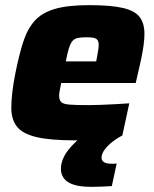

<svg xmlns="http://www.w3.org/2000/svg" viewBox="-20 -538 601 747"><path d="M268 8Q174 8 120.5 -5Q67 -18 45.5 -46Q24 -74 24 -118Q24 -146 28 -180Q32 -214 40 -254Q54 -324 70 -374Q86 -424 114 -456Q142 -488 192.5 -503Q243 -518 327 -518Q412 -518 458.5 -507Q505 -496 523.5 -471.5Q542 -447 542 -406Q542 -387 538.5 -361Q535 -335 529 -307.5Q523 -280 517 -254L508 -215H218Q216 -204 213 -189Q210 -174 210 -167Q210 -149 218 -141Q226 -133 250.5 -131Q275 -129 326 -129Q345 -129 371 -130Q397 -131 426 -132.5Q455 -134 483 -136L456 -11Q436 -5 404.5 -1Q373 3 337.5 5.5Q302 8 268 8ZM236 -299H354L357 -313Q360 -331 362 -342.5Q364 -354 364 -363Q364 -376 359 -382.5Q354 -389 343.5 -391Q333 -393 315 -393Q294 -393 281.5 -390Q269 -387 261.5 -378Q254 -369 248 -350Q242 -331 236 -299ZM336 189Q291 189 265 180Q239 171 228 155Q217 139 217 120Q217 83 244.5 47Q272 11 318 -21L456 -11Q438 -2 419.5 12Q401 26 388 43Q375 60 375 76Q375 86 384 92.5Q393 99 416 99Q419 99 423 99Q427 99 434 98L415 186Q399 187 376.5 188Q354 189 336 189Z"/></svg>

Font: Saira Thin ExtraBold
Style: Italic
Weight: 800
Italic angle: -12°
Version: Version 1.101